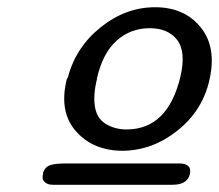

<svg xmlns="http://www.w3.org/2000/svg" viewBox="-20 -781 606 531"><path d="M99 -299V-303Q105 -320 119.5 -324.5Q134 -329 165 -329H475Q512 -329 505 -299Q498 -270 457 -270H126Q113 -270 105.5 -276Q98 -282 98 -288Q97 -293 99 -299ZM164 -559Q164 -561 168 -568Q190 -651 259 -706Q328 -761 409 -761Q490 -761 535 -705.5Q580 -650 559 -559Q540 -475 471 -420Q402 -365 320 -364Q238 -364 190.5 -417.5Q143 -471 164 -559ZM248 -564Q248 -563 248 -561Q248 -559 247 -558Q238 -518 242 -490Q246 -455 271.5 -439Q297 -423 330 -423Q444 -423 479 -569Q495 -638 470 -670.5Q445 -703 394 -703Q341 -703 302.5 -668.5Q264 -634 248 -564Z"/></svg>

Font: Coval
Style: Light Italic
Weight: 300
Foundry: Context Ltd
Version: Version 001.000